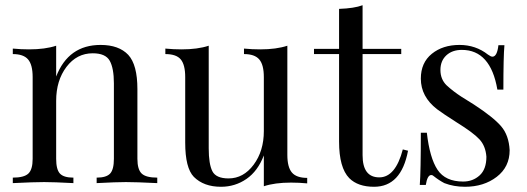

<svg xmlns="http://www.w3.org/2000/svg" viewBox="-20 -701 2018 735"><path d="M365 -529Q435 -529 471 -491Q506 -453 506 -360V-93Q506 -52 522.5 -36.5Q539 -21 582 -21V0Q501 -4 462 -4Q425 -4 350 0V-21Q387 -21 401.5 -36.5Q416 -52 416 -93V-382Q416 -440 400 -468.5Q384 -497 335 -497Q274 -497 234.5 -445Q195 -393 195 -315V-93Q195 -52 209.5 -36.5Q224 -21 261 -21V0Q186 -4 149 -4Q110 -4 29 0V-21Q72 -21 88.5 -36.5Q105 -52 105 -93V-406Q105 -453 87.5 -473.5Q70 -494 29 -494V-515Q61 -512 91 -512Q153 -512 195 -526V-408Q242 -529 365 -529Z M1156 -20V1Q1125 -2 1094 -2Q1032 -2 990 12V-106Q967 -46 923.5 -16Q880 14 826 14Q760 14 722 -24Q689 -58 689 -155V-406Q689 -453 672 -473.5Q655 -494 613 -494V-515Q644 -512 675 -512Q737 -512 779 -526V-133Q779 -73 793 -45.5Q807 -18 855 -18Q912 -18 951 -70.5Q990 -123 990 -199V-406Q990 -453 972.5 -473.5Q955 -494 914 -494V-515Q945 -512 976 -512Q1038 -512 1080 -526V-108Q1080 -61 1097.5 -40.5Q1115 -20 1156 -20Z M1368 -514H1516V-494H1368V-107Q1368 -22 1432 -22Q1494 -22 1522 -129L1542 -124Q1516 14 1412 14Q1350 14 1317 -19Q1278 -59 1278 -159V-494H1182V-514H1278V-667Q1336 -669 1368 -681Z M1753 -6Q1790 -6 1816 -29.5Q1842 -53 1842 -101Q1839 -142 1815.5 -167.5Q1792 -193 1729 -232Q1674 -267 1653 -283Q1591 -331 1591 -400Q1591 -461 1633 -495Q1675 -529 1739 -529Q1801 -529 1848 -492Q1859 -484 1865 -484Q1883 -484 1888 -528H1911Q1907 -484 1907 -358H1884Q1858 -510 1748 -510Q1711 -510 1688.5 -489Q1666 -468 1666 -433Q1666 -398 1689 -375Q1715 -351 1746 -331L1794 -301Q1869 -252 1898.5 -217.5Q1928 -183 1931 -126Q1931 -62 1881.5 -24Q1832 14 1760 14Q1717 14 1681 0Q1660 -11 1640 -27Q1636 -31 1631 -31Q1616 -31 1610 7H1587Q1591 -44 1591 -193H1614Q1625 -96 1655 -51Q1685 -6 1753 -6Z"/></svg>

Font: Playfair Display
Style: Regular
Weight: 400
Designer: Claus Eggers S?rensen
Foundry: Claus Eggers S?rensen
Version: Version 1.003